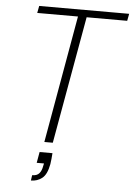

<svg xmlns="http://www.w3.org/2000/svg" viewBox="-60 -745 691 995"><g transform="rotate(5 285.5 -247.5)"><path d="M191 0 308 -663H96L103 -700H571L564 -663H353L235 0ZM139 205 143 177Q168 177 180 163Q192 149 196 124L199 111H161L171 54H238Q237 70 235.5 84Q234 98 232 112Q222 166 197 185.5Q172 205 139 205Z"/></g></svg>

Font: DM Sans 28pt ExtraLight
Style: Italic
Weight: 250
Italic angle: -10°
Version: Version 4.004;gftools[0.9.30]